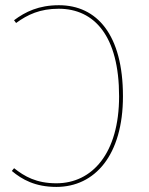

<svg xmlns="http://www.w3.org/2000/svg" viewBox="-20 -711 575 740"><path d="M207 -690.9C129.4 -690.9 77.7 -665.7 34.1 -633L42 -622.4C86.8 -655.1 134.7 -677.3 206.1 -677.3C343.8 -677.3 439 -572 439 -339.9C439 -119.7 335.1 -4.6 197.3 -4.6C120.1 -4.6 74.7 -30.9 34.3 -62.7L25.6 -52.1C65.1 -19 115.7 9.4 197.3 9.4C345.7 9.4 453.9 -113.1 453.9 -339.9C453.9 -577 353.6 -690.9 207 -690.9Z"/></svg>

Font: Fira Sans Hair
Style: Regular
Weight: 100
Designer: bBox Type GmbH & Carrois Corporate GbR & Edenspiekermann AG
Foundry: bBox Type GmbH & Carrois Corporate GbR & Edenspiekermann AG
Version: Version 4.300;PS 004.300;hotconv 1.0.88;makeotf.lib2.5.64775